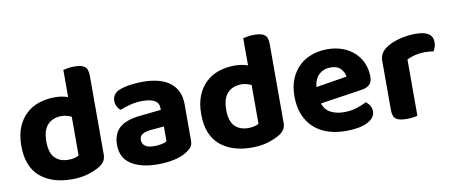

<svg xmlns="http://www.w3.org/2000/svg" viewBox="-62 -907 2765 1171"><g transform="rotate(-10 1320.5 -322.0)"><path d="M286 -496Q309 -496 329.5 -492.5Q350 -489 367 -483V-651Q378 -654 396 -657Q414 -660 436 -660Q481 -660 500.5 -645Q520 -630 520 -588V-101Q520 -77 510 -60.5Q500 -44 478 -30Q450 -13 406 1Q362 15 305 15Q179 15 106.5 -48.5Q34 -112 34 -239Q34 -305 53.5 -353Q73 -401 107 -433Q141 -465 187 -480.5Q233 -496 286 -496ZM368 -361Q355 -367 339.5 -371.5Q324 -376 307 -376Q253 -376 221 -343Q189 -310 189 -238Q189 -169 219.5 -137.5Q250 -106 304 -106Q325 -106 341.5 -110.5Q358 -115 368 -121Z M835 -97Q857 -97 878.5 -101.5Q900 -106 911 -113V-205L829 -198Q797 -195 777.5 -183.5Q758 -172 758 -149Q758 -125 776 -111Q794 -97 835 -97ZM829 -496Q881 -496 923.5 -485.5Q966 -475 996 -453Q1026 -431 1042.5 -397Q1059 -363 1059 -317V-91Q1059 -65 1045.5 -49.5Q1032 -34 1013 -23Q982 -4 937 6Q892 16 835 16Q732 16 671 -23.5Q610 -63 610 -144Q610 -213 651 -249Q692 -285 777 -294L910 -308V-319Q910 -351 884 -366Q858 -381 809 -381Q771 -381 734.5 -372Q698 -363 669 -351Q657 -359 648.5 -375.5Q640 -392 640 -411Q640 -455 686 -474Q715 -485 753.5 -490.5Q792 -496 829 -496Z M1400 -496Q1423 -496 1443.5 -492.5Q1464 -489 1481 -483V-651Q1492 -654 1510 -657Q1528 -660 1550 -660Q1595 -660 1614.5 -645Q1634 -630 1634 -588V-101Q1634 -77 1624 -60.5Q1614 -44 1592 -30Q1564 -13 1520 1Q1476 15 1419 15Q1293 15 1220.5 -48.5Q1148 -112 1148 -239Q1148 -305 1167.5 -353Q1187 -401 1221 -433Q1255 -465 1301 -480.5Q1347 -496 1400 -496ZM1482 -361Q1469 -367 1453.5 -371.5Q1438 -376 1421 -376Q1367 -376 1335 -343Q1303 -310 1303 -238Q1303 -169 1333.5 -137.5Q1364 -106 1418 -106Q1439 -106 1455.5 -110.5Q1472 -115 1482 -121Z M1879 -177Q1893 -135 1928 -117.5Q1963 -100 2009 -100Q2051 -100 2088 -111.5Q2125 -123 2148 -137Q2163 -127 2173 -111Q2183 -95 2183 -76Q2183 -53 2169 -36Q2155 -19 2130.5 -7.5Q2106 4 2072.5 9.5Q2039 15 1999 15Q1940 15 1890 -1.5Q1840 -18 1804 -50.5Q1768 -83 1747.5 -132Q1727 -181 1727 -247Q1727 -311 1747.5 -358Q1768 -405 1802.5 -436Q1837 -467 1881.5 -481.5Q1926 -496 1973 -496Q2024 -496 2066.5 -480.5Q2109 -465 2139.5 -437Q2170 -409 2187 -370Q2204 -331 2204 -285Q2204 -253 2187 -237Q2170 -221 2139 -216ZM1974 -383Q1931 -383 1902.5 -356.5Q1874 -330 1869 -280L2060 -311Q2058 -337 2037 -360Q2016 -383 1974 -383Z M2445 -1Q2435 2 2417 4.5Q2399 7 2377 7Q2332 7 2312 -7.5Q2292 -22 2292 -64V-369Q2292 -397 2306 -417Q2320 -437 2345 -452Q2378 -472 2424.5 -483.5Q2471 -495 2522 -495Q2626 -495 2626 -425Q2626 -408 2621 -394Q2616 -380 2610 -370Q2587 -375 2554 -375Q2525 -375 2496 -368Q2467 -361 2445 -349Z"/></g></svg>

Font: Baloo Bhaina 2
Style: Bold
Weight: 700
Designer: Yesha Goshar, Manish Minz, Shuchita Grover and Ek Type
Foundry: Ek Type
Version: Version 1.640;hotconv 1.0.111;makeotfexe 2.5.65597; ttfautoh